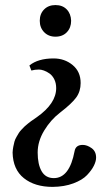

<svg xmlns="http://www.w3.org/2000/svg" viewBox="-20 -522 429 759"><path d="M29.8 81.1Q30.3 69.3 32.5 58.1Q34.7 46.9 37.1 37.8Q39.6 28.8 45.2 19.3Q50.8 9.8 54.4 3.7Q58.1 -2.4 65.9 -10.5Q73.7 -18.6 77.6 -22.5Q81.5 -26.4 90.8 -33.7Q100.1 -41 102.8 -43Q105.5 -44.9 115.2 -51.5Q125 -58.1 126 -59.1Q202.1 -112.8 202.1 -173.8Q202.1 -193.4 194.6 -208.5Q187 -223.6 175.8 -231.4Q164.6 -239.3 153.6 -243.2Q142.6 -247.1 133.8 -247.1Q117.7 -247.1 104 -243.2L96.2 -263.2Q130.4 -291 191.9 -291Q235.4 -291 267.1 -264.9Q298.8 -238.8 298.8 -193.8Q298.8 -161.1 281.5 -137Q264.2 -112.8 217.8 -77.1Q180.7 -48.8 154.8 -6.1Q128.9 36.6 128.9 81.1Q128.9 127.4 144.5 154.8Q160.2 182.1 192.9 182.1Q254.9 182.1 274.9 75.2Q279.3 50.8 307.1 50.8Q324.2 50.8 342 63.5Q359.9 76.2 359.9 101.1Q359.9 115.2 351.1 133.1Q342.3 150.9 324 170.2Q305.7 189.5 270 202.9Q234.4 216.3 188 216.8Q117.7 216.8 74.5 182.4Q31.2 147.9 29.8 81.1ZM261.2 -439.9Q261.2 -412.6 244.4 -394.8Q227.5 -377 199.2 -377Q171.9 -377 154.5 -394.8Q137.2 -412.6 137.2 -439.9Q137.2 -467.3 154.3 -484.6Q171.4 -502 199.2 -502Q227.1 -502 243.7 -484.9Q260.3 -467.8 261.2 -439.9Z"/></svg>

Font: Heuristica
Style: Regular
Weight: 400
Version: Version 1.0.2